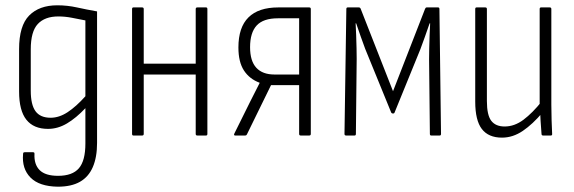

<svg xmlns="http://www.w3.org/2000/svg" viewBox="-20 -511 2164 724"><path d="M198 193Q128 192 95 158.5Q62 125 67 70Q67 65 69 64Q71 63 74 63H105Q107 63 108.5 64Q110 65 110 69Q108 109 129.5 130.5Q151 152 199 152Q253 152 277.5 123.5Q302 95 302 30V-27Q302 -46 302 -64.5Q302 -83 302 -102V-103Q267 -66 232.5 -45.5Q198 -25 161 -25Q107 -25 79.5 -59.5Q52 -94 52 -166V-326Q52 -414 90 -452.5Q128 -491 196 -491Q234 -491 270 -483Q306 -475 346 -468V28Q346 82 330 119Q314 156 281.5 174.5Q249 193 198 193ZM171 -67Q203 -67 235 -88Q267 -109 302 -148V-434Q277 -439 251 -444Q225 -449 200 -449Q149 -449 122.5 -420.5Q96 -392 96 -325V-169Q96 -116 114 -91.5Q132 -67 171 -67Z M724 0Q718 0 718 -6V-477Q718 -483 724 -483H757Q762 -483 762 -477V-6Q762 0 757 0ZM483 0Q478 0 478 -6V-477Q478 -483 483 -483H516Q522 -483 522 -477V-6Q522 0 516 0ZM515 -230V-271H727V-230Z M867 0Q860 0 864 -8L924 -129Q933 -146 941.5 -163.5Q950 -181 959 -198V-199Q921 -213 900 -245Q879 -277 879 -332Q879 -408 917 -445.5Q955 -483 1029 -483H1146Q1152 -483 1152 -477V-6Q1152 0 1146 0H1114Q1108 0 1108 -6V-190H1002L911 -4Q909 0 905 0ZM1015 -230H1108V-442H1028Q973 -442 948 -415Q923 -388 923 -333Q923 -281 946.5 -255.5Q970 -230 1015 -230Z M1285 0Q1279 0 1279 -6L1286 -477Q1286 -483 1291 -483H1333Q1338 -483 1340 -478L1462 -167L1583 -478Q1585 -483 1589 -483H1632Q1637 -483 1637 -477L1643 -6Q1643 0 1638 0H1606Q1601 0 1601 -6L1598 -287Q1598 -302 1598.5 -327Q1599 -352 1600 -378.5Q1601 -405 1602 -423H1600Q1591 -397 1582 -371.5Q1573 -346 1565 -325L1468 -87Q1467 -83 1462 -83Q1457 -83 1455 -87L1357 -327Q1349 -348 1340.5 -372.5Q1332 -397 1323 -423H1321Q1322 -405 1323 -379Q1324 -353 1324.5 -328.5Q1325 -304 1325 -289L1322 -6Q1322 0 1317 0Z M1873 8Q1822 8 1797 -24.5Q1772 -57 1772 -128V-477Q1772 -483 1777 -483H1810Q1816 -483 1816 -477V-130Q1816 -77 1832.5 -55.5Q1849 -34 1883 -34Q1920 -34 1954 -59.5Q1988 -85 2024 -130L2026 -87Q1989 -43 1951.5 -17.5Q1914 8 1873 8ZM2028 0Q2022 0 2022 -6Q2020 -29 2018.5 -54.5Q2017 -80 2017 -99L2015 -110V-477Q2015 -483 2020 -483H2053Q2059 -483 2059 -477V-116Q2059 -84 2060 -57Q2061 -30 2062 -7Q2063 0 2057 0Z"/></svg>

Font: Sofia Sans Condensed Light
Style: Regular
Weight: 300
Designer: Botio Nikoltchev, Ani Petrova
Foundry: lettersoup
Version: Version 4.101